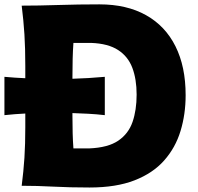

<svg xmlns="http://www.w3.org/2000/svg" viewBox="-37 -835 892 863"><path d="M60.5 0Q68.8 -64.9 72.8 -125.7Q76.7 -186.5 76.7 -263.2V-324.7Q54.2 -323.7 30.5 -321.8Q6.8 -319.8 -17.1 -317.4V-489.7Q30.3 -485.4 76.7 -483.4V-538.6Q76.7 -617.7 72.8 -680.4Q68.8 -743.2 60.5 -809.6Q133.8 -809.6 224.6 -812.5Q315.4 -815.4 409.7 -815.4Q532.7 -815.4 619.4 -766.8Q706.1 -718.3 751.7 -627Q797.4 -535.6 797.4 -407.2Q797.4 -321.3 774.4 -246.1Q751.5 -170.9 700.9 -113.8Q650.4 -56.6 567.6 -24.4Q484.9 7.8 365.2 7.8Q276.4 7.8 202.9 3.9Q129.4 0 60.5 0ZM293 -168H364.7Q448.2 -171.4 494.4 -202.6Q540.5 -233.9 558.8 -287.1Q577.1 -340.3 577.1 -409.7Q577.1 -479 557.9 -530Q538.6 -581.1 493.9 -610.1Q449.2 -639.2 373 -642.1H293Q290.5 -607.4 289.6 -571Q288.6 -534.7 288.6 -488.3V-481Q358.9 -482.9 434.1 -489.7V-317.4Q396 -321.8 359.4 -323.7Q322.8 -325.7 288.6 -326.7V-315.4Q288.6 -271 289.6 -236.1Q290.5 -201.2 293 -168Z"/></svg>

Font: Pinar DS4 ExtraBold
Style: Regular
Weight: 800
Designer: Amin Abedi
Version: Version 3.000